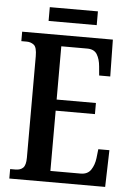

<svg xmlns="http://www.w3.org/2000/svg" viewBox="-57 -887 637 930"><g transform="rotate(5 261.0 -422.0)"><path d="M24 0V-46H50Q74 -46 87 -59Q100 -72 100 -108V-601Q100 -645 85 -656.5Q70 -668 50 -668H24V-714H465L468 -535H414L410 -579Q407 -614 393 -637Q379 -660 345 -660H219V-401H410V-347H219V-54H366Q400 -54 416 -78Q432 -102 436 -135L441 -179H495L490 0ZM147 -777V-844H381V-777Z"/></g></svg>

Font: Noto Serif ExtraCondensed SemiBold
Style: Regular
Weight: 600
Width: 2
Designer: Monotype Design Team
Foundry: Monotype Imaging Inc.
Version: Version 2.015; ttfautohint (v1.8.4.7-5d5b)